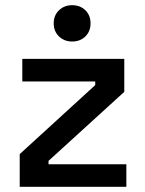

<svg xmlns="http://www.w3.org/2000/svg" viewBox="-20 -720 559 740"><path d="M56 0V-126L347 -392V-406H66V-493H459V-366L167 -100V-87H467V0ZM258 -560Q228 -560 207.5 -579.5Q187 -599 187 -630Q187 -661 207.5 -680.5Q228 -700 258 -700Q289 -700 309 -680.5Q329 -661 329 -630Q329 -599 309 -579.5Q289 -560 258 -560Z"/></svg>

Font: Space Grotesk Medium
Style: Regular
Weight: 500
Designer: Florian Karsten
Foundry: Florian Karsten
Version: Version 2.000